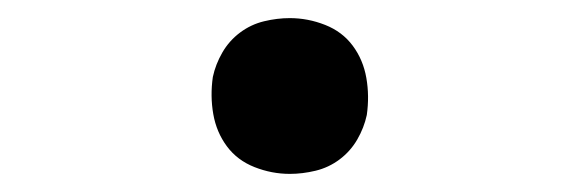

<svg xmlns="http://www.w3.org/2000/svg" viewBox="-20 -446 640 212"><path d="M300 -254Q280 -254 261 -261.5Q242 -269 230.5 -284.5Q219 -300 215.5 -320Q212 -340 215 -361Q218 -375 225.5 -388Q233 -401 245 -410Q257 -419 271.5 -422.5Q286 -426 300 -426Q320 -426 339 -418.5Q358 -411 369.5 -395.5Q381 -380 384.5 -360Q388 -340 385 -319Q382 -305 374.5 -292Q367 -279 355 -270Q343 -261 328.5 -257.5Q314 -254 300 -254Z"/></svg>

Font: Iosevka Md Ex Obl
Style: Regular
Weight: 500
Width: 7
Italic angle: -9°
Monospace: yes
Designer: Belleve Invis
Foundry: Belleve Invis
Version: Version 32.5.0; ttfautohint (v1.8.4)